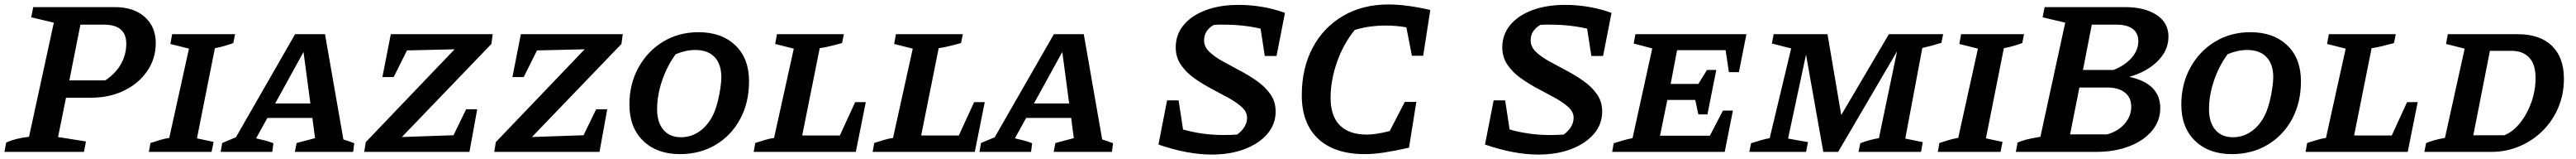

<svg xmlns="http://www.w3.org/2000/svg" viewBox="-41 -684 11627 716"><path d="M-21 0 -13 -42Q6 -51 31 -57.5Q56 -64 90 -68L202 -582L100 -606L109 -652H477Q562 -652 612 -608Q662 -564 662 -490Q662 -420 623.5 -364Q585 -308 519 -276Q453 -244 370 -244H257L221 -67L347 -47L338 0ZM428 -573H322L272 -322H434Q481 -353 505 -395.5Q529 -438 529 -487Q529 -573 428 -573Z M631 0 638 -40Q660 -47 681 -53.5Q702 -60 723 -63L812 -465L728 -486L736 -530H1020L1012 -490Q989 -482 970 -476.5Q951 -471 929 -467L848 -61L923 -45L914 0Z M1509 -56Q1536 -48 1558 -39L1553 0H1290L1298 -40L1381 -62L1369 -153H1166L1115 -61Q1135 -56 1152.5 -52Q1170 -48 1193 -39L1188 0H955L962 -40L1024 -66L1291 -530H1426ZM1201 -218H1360L1329 -450Z M2177 -486 1773 -67 2006 -75 2063 -192H2113L2078 0H1603L1610 -44L2011 -462L1796 -457L1736 -337H1685L1723 -530H2183Z M2764 -486 2360 -67 2593 -75 2650 -192H2700L2665 0H2190L2197 -44L2598 -462L2383 -457L2323 -337H2272L2310 -530H2770Z M3028 10Q2924 10 2862 -50Q2800 -110 2800 -213Q2800 -306 2841 -380Q2882 -454 2952.5 -496.5Q3023 -539 3112 -539Q3216 -539 3278 -480Q3340 -421 3340 -318Q3340 -222 3300 -148Q3260 -74 3189.5 -32Q3119 10 3028 10ZM3033 -66Q3082 -66 3122 -96.5Q3162 -127 3185 -183Q3193 -203 3200 -232Q3207 -261 3211 -289.5Q3215 -318 3215 -336Q3215 -395 3184.5 -427Q3154 -459 3097 -459Q3055 -459 3009 -440Q2970 -387 2947.5 -321Q2925 -255 2925 -192Q2925 -133 2953.5 -99.5Q2982 -66 3033 -66Z M3819 -224H3867L3822 0H3361L3368 -40Q3390 -47 3411 -53.5Q3432 -60 3453 -63L3542 -465L3458 -486L3466 -530H3768L3760 -490Q3733 -483 3709.5 -477Q3686 -471 3659 -467L3580 -74H3750Z M4356 -224H4404L4359 0H3898L3905 -40Q3927 -47 3948 -53.5Q3969 -60 3990 -63L4079 -465L3995 -486L4003 -530H4305L4297 -490Q4270 -483 4246.5 -477Q4223 -471 4196 -467L4117 -74H4287Z M4934 -56Q4961 -48 4983 -39L4978 0H4715L4723 -40L4806 -62L4794 -153H4591L4540 -61Q4560 -56 4577.5 -52Q4595 -48 4618 -39L4613 0H4380L4387 -40L4449 -66L4716 -530H4851ZM4626 -218H4785L4754 -450Z M5668 -432 5649 -555Q5571 -573 5483 -573Q5471 -573 5460 -573Q5449 -573 5438 -572Q5394 -547 5394 -502Q5394 -474 5417 -451.5Q5440 -429 5477 -408.5Q5514 -388 5555 -366.5Q5596 -345 5633 -319Q5670 -293 5693.5 -259.5Q5717 -226 5717 -182Q5717 -125 5680 -81.5Q5643 -38 5578 -13Q5513 12 5428 12Q5320 12 5188 -33L5227 -232H5279L5299 -101Q5386 -76 5483 -76Q5513 -76 5543 -78Q5588 -111 5588 -154Q5588 -180 5564.5 -201.5Q5541 -223 5504.5 -243Q5468 -263 5427 -284.5Q5386 -306 5349.5 -332Q5313 -358 5289.5 -392Q5266 -426 5266 -471Q5266 -528 5301.5 -571Q5337 -614 5401 -638Q5465 -662 5550 -662Q5603 -662 5656.5 -653Q5710 -644 5759 -626L5721 -432Z M6120 10Q5983 10 5909 -59Q5835 -128 5835 -255Q5835 -377 5884 -469Q5933 -561 6021.5 -612.5Q6110 -664 6227 -664Q6266 -664 6315 -657.5Q6364 -651 6415 -639L6383 -433H6332L6307 -561Q6261 -569 6211 -569Q6178 -569 6144 -564.5Q6110 -560 6074 -549Q6023 -487 5994 -404.5Q5965 -322 5965 -243Q5965 -162 6006.5 -120Q6048 -78 6128 -78Q6171 -78 6232 -94L6300 -225H6352L6319 -19Q6252 -4 6205.5 3Q6159 10 6120 10Z M7142 -432 7123 -555Q7045 -573 6957 -573Q6945 -573 6934 -573Q6923 -573 6912 -572Q6868 -547 6868 -502Q6868 -474 6891 -451.5Q6914 -429 6951 -408.5Q6988 -388 7029 -366.5Q7070 -345 7107 -319Q7144 -293 7167.5 -259.5Q7191 -226 7191 -182Q7191 -125 7154 -81.5Q7117 -38 7052 -13Q6987 12 6902 12Q6794 12 6662 -33L6701 -232H6753L6773 -101Q6860 -76 6957 -76Q6987 -76 7017 -78Q7062 -111 7062 -154Q7062 -180 7038.5 -201.5Q7015 -223 6978.5 -243Q6942 -263 6901 -284.5Q6860 -306 6823.5 -332Q6787 -358 6763.5 -392Q6740 -426 6740 -471Q6740 -528 6775.5 -571Q6811 -614 6875 -638Q6939 -662 7024 -662Q7077 -662 7130.5 -653Q7184 -644 7233 -626L7195 -432Z M7236 0 7243 -39Q7265 -46 7286 -52Q7307 -58 7328 -62L7417 -466L7333 -488L7341 -530H7842L7808 -359H7763L7748 -458H7529L7500 -306H7625L7664 -369H7706L7666 -169H7625L7611 -234H7485L7452 -73H7677L7736 -186H7781L7744 0Z M7855 0 7863 -39Q7885 -46 7905.5 -52Q7926 -58 7947 -62L8044 -466L7957 -488L7965 -530H8208L8270 -166L8485 -530H8730L8722 -491Q8699 -484 8678.5 -478.5Q8658 -473 8636 -468L8559 -60L8638 -44L8630 0H8348L8356 -39Q8398 -55 8440 -62L8522 -453L8256 0H8189L8111 -438L8030 -60L8120 -44L8111 0Z M8706 0 8713 -40Q8735 -47 8756 -53.5Q8777 -60 8798 -63L8887 -465L8803 -486L8811 -530H9095L9087 -490Q9064 -482 9045 -476.5Q9026 -471 9004 -467L8923 -61L8998 -45L8989 0Z M9058 0 9066 -42Q9084 -50 9107.5 -56Q9131 -62 9169 -68L9281 -582L9179 -606L9188 -652H9552Q9639 -652 9693 -617Q9747 -582 9747 -519Q9747 -457 9698 -408.5Q9649 -360 9570 -338Q9710 -308 9710 -197Q9710 -140 9673 -95.5Q9636 -51 9570.5 -25.5Q9505 0 9419 0ZM9513 -573H9401L9361 -369H9499Q9552 -390 9581.5 -424.5Q9611 -459 9611 -499Q9611 -535 9585.5 -554Q9560 -573 9513 -573ZM9303 -79H9470Q9519 -92 9549 -126.5Q9579 -161 9579 -203Q9579 -245 9550 -267.5Q9521 -290 9469 -290H9345Z M10033 10Q9929 10 9867 -50Q9805 -110 9805 -213Q9805 -306 9846 -380Q9887 -454 9957.5 -496.5Q10028 -539 10117 -539Q10221 -539 10283 -480Q10345 -421 10345 -318Q10345 -222 10305 -148Q10265 -74 10194.5 -32Q10124 10 10033 10ZM10038 -66Q10087 -66 10127 -96.5Q10167 -127 10190 -183Q10198 -203 10205 -232Q10212 -261 10216 -289.5Q10220 -318 10220 -336Q10220 -395 10189.5 -427Q10159 -459 10102 -459Q10060 -459 10014 -440Q9975 -387 9952.5 -321Q9930 -255 9930 -192Q9930 -133 9958.5 -99.5Q9987 -66 10038 -66Z M10824 -224H10872L10827 0H10366L10373 -40Q10395 -47 10416 -53.5Q10437 -60 10458 -63L10547 -465L10463 -486L10471 -530H10773L10765 -490Q10738 -483 10714.5 -477Q10691 -471 10664 -467L10585 -74H10755Z M11324 -530Q11424 -530 11478 -477.5Q11532 -425 11532 -329Q11532 -260 11507 -200.5Q11482 -141 11437 -96Q11392 -51 11332 -25.5Q11272 0 11204 0H10902L10910 -40Q10925 -46 10947.5 -52.5Q10970 -59 10995 -63L11084 -465L11000 -486L11008 -530ZM11263 -75Q11303 -91 11335 -131.5Q11367 -172 11385.5 -224.5Q11404 -277 11404 -333Q11404 -395 11375 -425Q11346 -455 11297 -455H11198L11123 -75Z"/></svg>

Font: Piazzolla SC SemiBold
Style: Italic
Weight: 600
Italic angle: -11.3°
Designer: Juan Pablo del Peral
Foundry: Huerta Tipografica
Version: Version 1.330